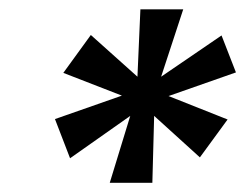

<svg xmlns="http://www.w3.org/2000/svg" viewBox="-20 -756 544 416"><path d="M377 -735.8 329.1 -589.8 460 -679.2 491.2 -599.1 345.2 -547.9 473.1 -497.1 413.1 -415 314 -504.9 310.1 -359.9H217.8L262.2 -504.9L131.8 -413.1L99.1 -498L244.1 -548.8L117.2 -598.1L176.8 -680.2L277.8 -589.8L284.2 -735.8Z"/></svg>

Font: SVN-Poppins Medium
Style: Italic
Weight: 500
Italic angle: -10°
Designer: Ninad Kale (Devanagari), Jonny Pinhorn (Latin)
Foundry: Indian Type Foundry
Version: Version 3.002 2017